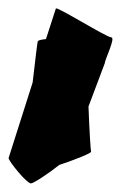

<svg xmlns="http://www.w3.org/2000/svg" viewBox="-22 -721 289 447"><path d="M-2 -353C-2 -346 40 -294 50 -294C56 -294 91 -317 116 -337C155 -350 192 -365 190 -368C189 -371 186 -419 184 -473L222 -574C222 -582 248 -634 237 -634C226 -634 108 -708 108 -701L85 -630C74 -629 67 -627 66 -625C65 -623 60 -581 54 -529Z"/></svg>

Font: Ampere
Style: UltCnd
Weight: 400
Version: Version 1